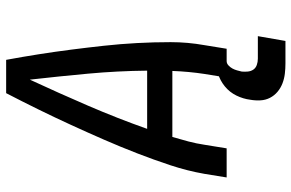

<svg xmlns="http://www.w3.org/2000/svg" viewBox="-186 -590 971 640"><g transform="rotate(-90 300.0 -269.5)"><path d="M29 0 41 -74Q51 -131 69.5 -187Q88 -243 109.5 -298.5Q131 -354 155 -409Q179 -464 204 -518.5Q229 -573 255.5 -627Q282 -681 310 -735H421Q431 -681 439.5 -627Q448 -573 455 -518.5Q462 -464 468 -409Q474 -354 477 -298.5Q480 -243 480 -186.5Q480 -130 470 -74L458 0H362L374 -74Q378 -100 380.5 -127Q383 -154 384 -181H164Q156 -154 149 -127.5Q142 -101 138 -74L126 0ZM385 -265Q384 -364 375 -461.5Q366 -559 355 -656Q310 -559 268 -461.5Q226 -364 191 -265ZM484 196H409Q392 196 375 194Q358 192 342.5 186Q327 180 314.5 169.5Q302 159 294.5 144.5Q287 130 286 113Q285 96 288 79Q291 55 302 32.5Q313 10 332.5 -6Q352 -22 376 -29Q400 -36 423 -36L417 0Q409 0 402.5 6Q396 12 392 19.5Q388 27 386 34.5Q384 42 382 50Q381 60 382 70.5Q383 81 388.5 89Q394 97 404 100.5Q414 104 425 104H500Z"/></g></svg>

Font: Iosevka Curly Medium Extended
Style: Italic
Weight: 500
Width: 7
Italic angle: -9°
Monospace: yes
Designer: Belleve Invis
Foundry: Belleve Invis
Version: Version 11.1.0; ttfautohint (v1.8.3)